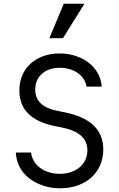

<svg xmlns="http://www.w3.org/2000/svg" viewBox="-20 -997 640 1031"><path d="M65 -178Q67 -136.4 85.1 -101.3Q103.2 -66.2 135.2 -40.7Q167.2 -15.2 210.1 -0.6Q253 14 303 14Q354.2 14 397 -1.2Q439.8 -16.4 470.2 -43.7Q500.6 -71 517.6 -109.4Q534.6 -147.8 534.6 -193.8Q534.6 -273.4 482.8 -323.2Q431 -373 327.8 -393.8L287.2 -402Q227.6 -414 198.5 -442.3Q169.4 -470.6 169.4 -516.2Q169.4 -569 205.6 -601Q241.8 -633 301.8 -633Q330 -633 354.7 -625.5Q379.4 -618 398.2 -604.5Q417 -591 429.1 -572.6Q441.2 -554.2 444.4 -532H526.2Q523.6 -570 505.5 -602.9Q487.4 -635.8 457.1 -659.5Q426.8 -683.2 386.5 -696.6Q346.2 -710 299.8 -710Q251.8 -710 212 -695.4Q172.2 -680.8 143.7 -654.8Q115.2 -628.8 99.6 -592.2Q84 -555.6 84 -511.2Q84 -434.6 131.8 -386.8Q179.6 -339 275.4 -319.8L316 -311.6Q383 -297.4 416.1 -267.6Q449.2 -237.8 449.2 -189.8Q449.2 -162.4 438.3 -138.9Q427.4 -115.4 407.8 -98.8Q388.2 -82.2 361 -72.9Q333.8 -63.6 300.8 -63.6Q269.4 -63.6 242.4 -72.1Q215.4 -80.6 195.1 -95.8Q174.8 -111 162.3 -131.9Q149.8 -152.8 146.8 -178ZM433.4 -977H322.4L245.2 -792H318.2Z"/></svg>

Font: CommitMonoV143 ExtLt
Style: Regular
Weight: 200
Monospace: yes
Designer: Eigil Nikolajsen
Foundry: Eigil Nikolajsen
Version: Version 1.143